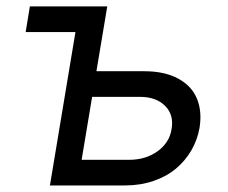

<svg xmlns="http://www.w3.org/2000/svg" viewBox="-20 -565 695 585"><path d="M273.8 -348H419Q481.5 -348 522.7 -325.6Q563.9 -303.3 579.9 -264.9Q595.9 -226.6 588.1 -176.1Q581.7 -139.2 563.2 -107.2Q544.7 -75.3 516.2 -51.3Q487.6 -27.3 447.6 -13.7Q407.7 0 360.8 0H132.1L209.9 -467.3H58.2L71 -545.5H306.8ZM260.7 -269.9 228.7 -78.1H373.6Q424 -78.1 460.2 -104.2Q496.4 -130.3 502.8 -171.9Q510.3 -215.2 483 -242.5Q455.6 -269.9 406.2 -269.9Z"/></svg>

Font: Karasuma Gothic
Style: Italic
Weight: 400
Italic angle: -9.39999°
Designer: Rasmus Andersson / Ryoko Nishizuka
Foundry: Genbu
Version: Version 1.00